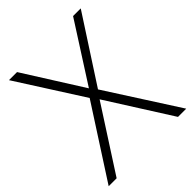

<svg xmlns="http://www.w3.org/2000/svg" viewBox="-202 -828 942 942"><g transform="rotate(-45 269.0 -357.0)"><path d="M0 0 240.2 -372.1 22 -713.9H78.1L271 -408.2L466.8 -713.9H520L298.8 -373L538.1 0H481L270 -333L55.2 0Z"/></g></svg>

Font: Open Sans Light
Style: Regular
Weight: 300
Foundry: Ascender Corporation
Version: Version 1.10